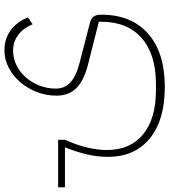

<svg xmlns="http://www.w3.org/2000/svg" viewBox="-56 -534 745 844"><g transform="rotate(-90 316.0 -112.5)"><path d="M-86 -229H123V-199Q101 -150 89.5 -103Q78 -56 78 -15Q78 88 147 144.5Q216 201 341 201H368Q499 201 570.5 138Q642 75 642 -40V-50L456 -97Q384 -115 350.5 -148.5Q317 -182 317 -236Q317 -280 332.5 -321Q348 -362 375 -394Q402 -426 438.5 -445.5Q475 -465 517 -465Q567 -465 604 -438Q641 -411 661 -362L631 -341Q614 -382 584 -404.5Q554 -427 515 -427Q480 -427 449.5 -411.5Q419 -396 396.5 -370Q374 -344 361 -310Q348 -276 348 -239Q348 -201 375 -175.5Q402 -150 460 -135L634 -90Q655 -85 664 -73.5Q673 -62 673 -40Q673 93 589.5 166.5Q506 240 355 240Q210 240 129 174Q48 108 48 -10Q48 -57 59.5 -105Q71 -153 90 -199H-86Z"/></g></svg>

Font: IBM Plex Sans Arabic ExtLt
Style: Regular
Weight: 200
Designer: Mike Abbink, Paul van der Laan, Pieter van Rosmalen, Wael Morcos, Khajak Apelian
Foundry: Bold Monday
Version: Version 1.2